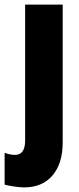

<svg xmlns="http://www.w3.org/2000/svg" viewBox="-58 -573 344 833"><path d="M-38 228V90Q-14 99 7 99Q51 99 51 37V-553H214V45Q214 136 170 188Q126 240 46 240Q28 240 2 236Q-24 232 -38 228Z"/></svg>

Font: Noto Sans UI CondBlack
Style: Regular
Weight: 900
Width: 3
Designer: Monotype Design Team
Foundry: Monotype Imaging Inc.
Version: Version 1.001